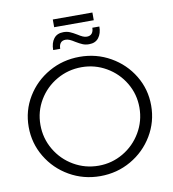

<svg xmlns="http://www.w3.org/2000/svg" viewBox="-100 -1035 1014 1127"><g transform="rotate(-10 407.0 -471.0)"><path d="M772 -351Q772 -254 723 -172Q674 -90 590.5 -42Q507 6 407 6Q307 6 223.5 -42Q140 -90 91 -172Q42 -254 42 -351Q42 -448 91 -529Q140 -610 223.5 -657.5Q307 -705 407 -705Q507 -705 590.5 -657.5Q674 -610 723 -529Q772 -448 772 -351ZM112 -351Q112 -271 152 -203Q192 -135 260 -95.5Q328 -56 408 -56Q487 -56 554.5 -95.5Q622 -135 662 -203Q702 -271 702 -351Q702 -431 662 -498Q622 -565 554.5 -604Q487 -643 408 -643Q328 -643 260 -604Q192 -565 152 -498Q112 -431 112 -351ZM476 -768Q455 -768 438 -775Q421 -782 398 -796Q381 -807 368.5 -812.5Q356 -818 344 -818Q324 -818 314 -805.5Q304 -793 304 -771H262Q262 -813 281.5 -838.5Q301 -864 339 -864Q360 -864 377 -857Q394 -850 417 -836Q434 -825 446.5 -819.5Q459 -814 471 -814Q491 -814 501 -826.5Q511 -839 511 -860H553Q553 -819 533.5 -793.5Q514 -768 476 -768ZM291 -948H527V-902H291Z"/></g></svg>

Font: Gontserrat Light
Style: Regular
Weight: 300
Designer: Julieta Ulanovsky
Foundry: Julieta Ulanovsky
Version: Version 6.001